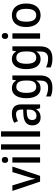

<svg xmlns="http://www.w3.org/2000/svg" viewBox="1328 -2128 1040 3736"><g transform="rotate(-90 1848.0 -260.0)"><path d="M182 0H294L475 -539H368L270 -220C258 -178 244 -127 239 -97H235C230 -134 217 -185 204 -226L109 -539H1Z M604 -745C570 -745 546 -726 546 -683C546 -641 570 -621 604 -621C638 -621 662 -641 662 -683C662 -726 638 -745 604 -745ZM655 -539H552V0H655Z M908 0V-760H805V0Z M1161 0V-760H1058V0Z M1503 -549C1437 -549 1375 -531 1327 -504L1359 -430C1402 -452 1447 -468 1493 -468C1552 -468 1584 -437 1584 -359V-329L1502 -326C1352 -320 1276 -262 1276 -153C1276 -51 1335 10 1428 10C1507 10 1548 -17 1589 -75H1592L1610 0H1685V-364C1685 -488 1626 -549 1503 -549ZM1521 -258 1583 -260V-211C1583 -119 1532 -70 1460 -70C1412 -70 1381 -96 1381 -154C1381 -218 1418 -254 1521 -258Z M2000 -549C1878 -549 1805 -446 1805 -268C1805 -91 1877 10 1999 10C2063 10 2112 -16 2146 -72H2150C2148 -52 2147 -19 2147 0V17C2147 110 2099 156 2015 156C1952 156 1892 143 1839 116V207C1888 230 1944 240 2012 240C2174 240 2248 157 2248 3V-539H2164L2153 -469H2148C2112 -524 2063 -549 2000 -549ZM2023 -463C2110 -463 2149 -406 2149 -270V-248C2149 -127 2110 -75 2025 -75C1948 -75 1909 -138 1909 -267C1909 -394 1949 -463 2023 -463Z M2566 -549C2444 -549 2371 -446 2371 -268C2371 -91 2443 10 2565 10C2629 10 2678 -16 2712 -72H2716C2714 -52 2713 -19 2713 0V17C2713 110 2665 156 2581 156C2518 156 2458 143 2405 116V207C2454 230 2510 240 2578 240C2740 240 2814 157 2814 3V-539H2730L2719 -469H2714C2678 -524 2629 -549 2566 -549ZM2589 -463C2676 -463 2715 -406 2715 -270V-248C2715 -127 2676 -75 2591 -75C2514 -75 2475 -138 2475 -267C2475 -394 2515 -463 2589 -463Z M3016 -745C2982 -745 2958 -726 2958 -683C2958 -641 2982 -621 3016 -621C3050 -621 3074 -641 3074 -683C3074 -726 3050 -745 3016 -745ZM3067 -539H2964V0H3067Z M3648 -271C3648 -450 3556 -549 3420 -549C3272 -549 3190 -447 3190 -271C3190 -97 3279 10 3417 10C3565 10 3648 -97 3648 -271ZM3294 -270C3294 -396 3332 -464 3419 -464C3505 -464 3544 -396 3544 -271C3544 -145 3505 -75 3419 -75C3332 -75 3294 -146 3294 -270Z"/></g></svg>

Font: Noto Sans SemiCondensed Medium
Style: Regular
Weight: 500
Width: 4
Designer: Monotype Design Team
Foundry: Monotype Imaging Inc.
Version: Version 2.013